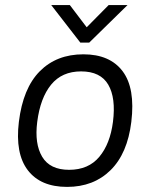

<svg xmlns="http://www.w3.org/2000/svg" viewBox="-20 -723 569 753"><path d="M295 -556 181 -703H254L320 -616L406 -703H480L330 -556ZM54 -245Q70 -377 136 -443.5Q202 -510 307 -510Q411 -510 461 -443.5Q511 -377 495 -245Q480 -121 413.5 -55.5Q347 10 243 10Q139 10 89 -55.5Q39 -121 54 -245ZM251 -57Q327 -57 369.5 -108Q412 -159 423 -245Q435 -339 404.5 -391Q374 -443 298 -443Q223 -443 180.5 -391Q138 -339 126 -245Q115 -159 145.5 -108Q176 -57 251 -57Z"/></svg>

Font: Haskoy
Style: Italic
Weight: 400
Designer: Ertekin Erdin
Foundry: Ertekin Erdin
Version: Version 2.000; ttfautohint (v1.8.4.7-5d5b)